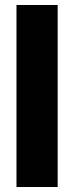

<svg xmlns="http://www.w3.org/2000/svg" viewBox="-20 -749 298 769"><path d="M46 0V-729H211V0Z"/></svg>

Font: Hubot Sans Condensed ExtraLight
Style: Bold
Weight: 700
Version: Version 2.000